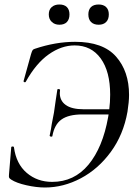

<svg xmlns="http://www.w3.org/2000/svg" viewBox="-20 -822 605 854"><path d="M203 -216Q200 -217 201 -219Q208 -252 210 -269L220 -321Q226 -361 228 -377Q232 -407 235 -423Q235 -426 241 -426Q243 -426 245.5 -424.5Q248 -423 247 -421Q246 -416 246 -408Q246 -374 272.5 -355Q299 -336 352 -336H466Q470 -367 470 -401Q470 -504 428 -562Q386 -620 312 -620Q253 -620 196.5 -580Q140 -540 95 -459Q93 -455 88.5 -456.5Q84 -458 85 -462L118 -581Q119 -585 121.5 -591.5Q124 -598 126.5 -600.5Q129 -603 135 -605Q227 -636 314 -636Q438 -636 496 -570.5Q554 -505 554 -400Q554 -369 547 -325Q529 -223 473 -146.5Q417 -70 339.5 -29Q262 12 180 12Q142 12 97.5 2Q53 -8 30 -23Q22 -28 20.5 -32Q19 -36 20 -46L30 -167Q30 -170 35.5 -170.5Q41 -171 42 -167Q52 -93 99 -53Q146 -13 212 -13Q310 -13 373.5 -89.5Q437 -166 461 -301L463 -313H346Q285 -313 253.5 -290.5Q222 -268 213 -217Q213 -214 207 -214Q205 -214 203 -216ZM210 -725Q197 -737 197 -758Q197 -779 210 -790.5Q223 -802 244 -802Q266 -802 277.5 -790.5Q289 -779 289 -758Q289 -736 277.5 -724Q266 -712 244 -712Q223 -712 210 -725ZM385 -791Q397 -802 419 -802Q440 -802 452 -790.5Q464 -779 464 -758Q464 -736 452 -724Q440 -712 419 -712Q397 -712 385 -724Q373 -736 373 -758Q373 -779 385 -791Z"/></svg>

Font: CormorantInfant-MediumItalic
Style: Italic
Weight: 500
Italic angle: -10°
Designer: Christian Thalmann (Catharsis Fonts)
Foundry: Catharsis Fonts
Version: Version 3.303